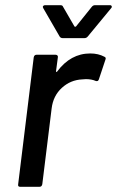

<svg xmlns="http://www.w3.org/2000/svg" viewBox="-20 -720 451 740"><path d="M383 -501Q390 -498 386 -489L361 -414Q358 -405 349 -408Q333 -415 311 -415L297 -414Q252 -412 218.5 -381.5Q185 -351 179 -302L143 -10Q141 0 132 0H58Q48 0 50 -10L110 -499Q112 -509 121 -509H194Q199 -509 201.5 -506Q204 -503 203 -499L196 -446Q196 -443 197.5 -442.5Q199 -442 200 -444Q252 -514 328 -514Q359 -514 383 -501ZM145 -693Q145 -696 147.5 -698Q150 -700 154 -700H213Q221 -700 223 -694L267 -618Q268 -617 270 -617Q272 -617 273 -618L334 -694Q339 -700 346 -700H404Q409 -700 410.5 -696Q412 -692 408 -688L318 -579Q313 -573 305 -573H222Q214 -573 210 -579L147 -688Q145 -692 145 -693Z"/></svg>

Font: Barlow Medium
Style: Italic
Weight: 500
Italic angle: -7°
Designer: Jeremy Tribby
Foundry: Tribby Type
Version: Version 1.408